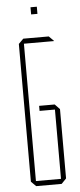

<svg xmlns="http://www.w3.org/2000/svg" viewBox="-58 -877 379 908"><g transform="rotate(-5 131.5 -422.5)"><path d="M77 -676V-24H196V-353H123V-377H197L220 -353V-24L197 0H76L53 -23V-677L76 -700H197L220 -677V-676ZM123 -811V-845H153V-811Z"/></g></svg>

Font: Foldit Thin Thin
Style: Regular
Weight: 250
Version: Version 1.003